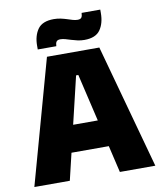

<svg xmlns="http://www.w3.org/2000/svg" viewBox="-90 -900 818 973"><g transform="rotate(-10 319.0 -414.0)"><path d="M7.5 0 185 -639H454.5L630 0H447.5L325.5 -520.5H314L190 0ZM175 -138.5V-276.5H461.5V-138.5ZM387 -690Q369 -690 352.2 -693.8Q335.5 -697.5 320.5 -702.2Q305.5 -707 292 -710.8Q278.5 -714.5 267 -714.5Q252.5 -714.5 247 -707Q241.5 -699.5 241 -684V-683.5H145.5V-703Q145.5 -754 169.2 -787.5Q193 -821 252 -821Q271 -821 287.8 -817.2Q304.5 -813.5 319 -808.8Q333.5 -804 346.5 -800.2Q359.5 -796.5 371 -796.5Q385.5 -796.5 390.8 -804Q396 -811.5 396.5 -827V-827.5H492.5V-810.5Q492.5 -757.5 469 -723.8Q445.5 -690 387 -690Z"/></g></svg>

Font: Anek Tamil Medium ExtraBold
Style: Regular
Weight: 800
Version: Version 1.003